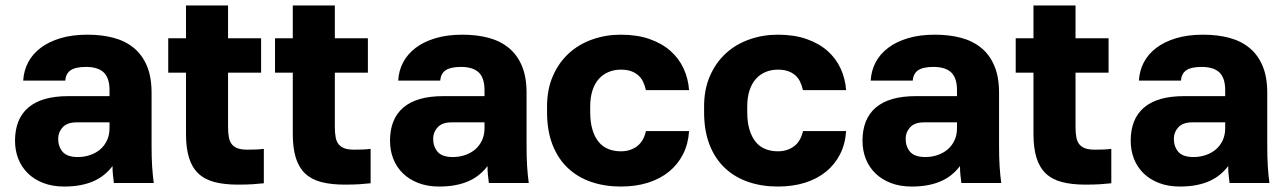

<svg xmlns="http://www.w3.org/2000/svg" viewBox="-20 -670 4705 703"><path d="M215 13Q172 13 138.5 0Q105 -13 82 -35.5Q59 -58 47 -88.5Q35 -119 35 -155Q35 -194 47 -224.5Q59 -255 83.5 -276Q108 -297 144.5 -307.5Q181 -318 230 -318H381V-340Q381 -364 375 -380.5Q369 -397 358 -406.5Q347 -416 331 -420.5Q315 -425 295 -425Q276 -425 262 -422Q248 -419 239 -413Q230 -407 225 -397.5Q220 -388 219 -375H65Q67 -411 83 -441.5Q99 -472 128.5 -494.5Q158 -517 201 -530Q244 -543 300 -543Q353 -543 396 -531.5Q439 -520 470 -494.5Q501 -469 518 -428.5Q535 -388 535 -330V-135Q535 -93 537 -61.5Q539 -30 543 0H397Q395 -17 393.5 -30Q392 -43 392 -62Q380 -46 363.5 -32Q347 -18 325.5 -8Q304 2 276.5 7.5Q249 13 215 13ZM265 -95Q289 -95 310.5 -102.5Q332 -110 347.5 -123.5Q363 -137 372 -156.5Q381 -176 381 -200V-222H260Q226 -222 209.5 -204Q193 -186 193 -162Q193 -133 209.5 -114Q226 -95 265 -95Z M851 6Q801.3 6 765.1 -3.5Q729 -13 706 -35Q683 -57 672 -92.5Q661 -128 661 -180V-404H596V-530H661V-650H815V-530H936V-404H815V-205Q815 -183.4 818 -167.2Q821 -151 829.5 -141Q838 -131 851.6 -126.5Q865.1 -122 886 -122Q901 -122 916 -122.5Q931 -123 946 -125V1Q927 3 906 4.5Q885 6 851 6Z M1242 6Q1192.3 6 1156.1 -3.5Q1120 -13 1097 -35Q1074 -57 1063 -92.5Q1052 -128 1052 -180V-404H987V-530H1052V-650H1206V-530H1327V-404H1206V-205Q1206 -183.4 1209 -167.2Q1212 -151 1220.5 -141Q1229 -131 1242.6 -126.5Q1256.1 -122 1277 -122Q1292 -122 1307 -122.5Q1322 -123 1337 -125V1Q1318 3 1297 4.5Q1276 6 1242 6Z M1588 13Q1545 13 1511.5 0Q1478 -13 1455 -35.5Q1432 -58 1420 -88.5Q1408 -119 1408 -155Q1408 -194 1420 -224.5Q1432 -255 1456.5 -276Q1481 -297 1517.5 -307.5Q1554 -318 1603 -318H1754V-340Q1754 -364 1748 -380.5Q1742 -397 1731 -406.5Q1720 -416 1704 -420.5Q1688 -425 1668 -425Q1649 -425 1635 -422Q1621 -419 1612 -413Q1603 -407 1598 -397.5Q1593 -388 1592 -375H1438Q1440 -411 1456 -441.5Q1472 -472 1501.5 -494.5Q1531 -517 1574 -530Q1617 -543 1673 -543Q1726 -543 1769 -531.5Q1812 -520 1843 -494.5Q1874 -469 1891 -428.5Q1908 -388 1908 -330V-135Q1908 -93 1910 -61.5Q1912 -30 1916 0H1770Q1768 -17 1766.5 -30Q1765 -43 1765 -62Q1753 -46 1736.5 -32Q1720 -18 1698.5 -8Q1677 2 1649.5 7.5Q1622 13 1588 13ZM1638 -95Q1662 -95 1683.5 -102.5Q1705 -110 1720.5 -123.5Q1736 -137 1745 -156.5Q1754 -176 1754 -200V-222H1633Q1599 -222 1582.5 -204Q1566 -186 1566 -162Q1566 -133 1582.5 -114Q1599 -95 1638 -95Z M2253 13Q2194 13 2144.5 -4Q2095 -21 2059 -55Q2023 -89 2003 -140Q1983 -191 1983 -260V-280Q1983 -343 2004.5 -392Q2026 -441 2062.5 -474.5Q2099 -508 2148.5 -525.5Q2198 -543 2253 -543Q2313 -543 2358.5 -527Q2404 -511 2435 -483.5Q2466 -456 2483 -419Q2500 -382 2503 -340H2345Q2341 -358 2334 -372Q2327 -386 2315.5 -395.5Q2304 -405 2289 -410Q2274 -415 2253 -415Q2229 -415 2208.5 -406.5Q2188 -398 2173 -381.5Q2158 -365 2149.5 -339.5Q2141 -314 2141 -280V-260Q2141 -223 2149 -196Q2157 -169 2171.5 -151Q2186 -133 2207 -124.5Q2228 -116 2253 -116Q2288 -116 2312.5 -134.5Q2337 -153 2345 -190H2503Q2500 -143 2481 -105.5Q2462 -68 2429.5 -41.5Q2397 -15 2352.5 -1Q2308 13 2253 13Z M2828 13Q2769 13 2719.5 -4Q2670 -21 2634 -55Q2598 -89 2578 -140Q2558 -191 2558 -260V-280Q2558 -343 2579.5 -392Q2601 -441 2637.5 -474.5Q2674 -508 2723.5 -525.5Q2773 -543 2828 -543Q2888 -543 2933.5 -527Q2979 -511 3010 -483.5Q3041 -456 3058 -419Q3075 -382 3078 -340H2920Q2916 -358 2909 -372Q2902 -386 2890.5 -395.5Q2879 -405 2864 -410Q2849 -415 2828 -415Q2804 -415 2783.5 -406.5Q2763 -398 2748 -381.5Q2733 -365 2724.5 -339.5Q2716 -314 2716 -280V-260Q2716 -223 2724 -196Q2732 -169 2746.5 -151Q2761 -133 2782 -124.5Q2803 -116 2828 -116Q2863 -116 2887.5 -134.5Q2912 -153 2920 -190H3078Q3075 -143 3056 -105.5Q3037 -68 3004.5 -41.5Q2972 -15 2927.5 -1Q2883 13 2828 13Z M3318 13Q3275 13 3241.5 0Q3208 -13 3185 -35.5Q3162 -58 3150 -88.5Q3138 -119 3138 -155Q3138 -194 3150 -224.5Q3162 -255 3186.5 -276Q3211 -297 3247.5 -307.5Q3284 -318 3333 -318H3484V-340Q3484 -364 3478 -380.5Q3472 -397 3461 -406.5Q3450 -416 3434 -420.5Q3418 -425 3398 -425Q3379 -425 3365 -422Q3351 -419 3342 -413Q3333 -407 3328 -397.5Q3323 -388 3322 -375H3168Q3170 -411 3186 -441.5Q3202 -472 3231.5 -494.5Q3261 -517 3304 -530Q3347 -543 3403 -543Q3456 -543 3499 -531.5Q3542 -520 3573 -494.5Q3604 -469 3621 -428.5Q3638 -388 3638 -330V-135Q3638 -93 3640 -61.5Q3642 -30 3646 0H3500Q3498 -17 3496.5 -30Q3495 -43 3495 -62Q3483 -46 3466.5 -32Q3450 -18 3428.5 -8Q3407 2 3379.5 7.5Q3352 13 3318 13ZM3368 -95Q3392 -95 3413.5 -102.5Q3435 -110 3450.5 -123.5Q3466 -137 3475 -156.5Q3484 -176 3484 -200V-222H3363Q3329 -222 3312.5 -204Q3296 -186 3296 -162Q3296 -133 3312.5 -114Q3329 -95 3368 -95Z M3954 6Q3904.3 6 3868.1 -3.5Q3832 -13 3809 -35Q3786 -57 3775 -92.5Q3764 -128 3764 -180V-404H3699V-530H3764V-650H3918V-530H4039V-404H3918V-205Q3918 -183.4 3921 -167.2Q3924 -151 3932.5 -141Q3941 -131 3954.6 -126.5Q3968.1 -122 3989 -122Q4004 -122 4019 -122.5Q4034 -123 4049 -125V1Q4030 3 4009 4.5Q3988 6 3954 6Z M4300 13Q4257 13 4223.5 0Q4190 -13 4167 -35.5Q4144 -58 4132 -88.5Q4120 -119 4120 -155Q4120 -194 4132 -224.5Q4144 -255 4168.5 -276Q4193 -297 4229.5 -307.5Q4266 -318 4315 -318H4466V-340Q4466 -364 4460 -380.5Q4454 -397 4443 -406.5Q4432 -416 4416 -420.5Q4400 -425 4380 -425Q4361 -425 4347 -422Q4333 -419 4324 -413Q4315 -407 4310 -397.5Q4305 -388 4304 -375H4150Q4152 -411 4168 -441.5Q4184 -472 4213.5 -494.5Q4243 -517 4286 -530Q4329 -543 4385 -543Q4438 -543 4481 -531.5Q4524 -520 4555 -494.5Q4586 -469 4603 -428.5Q4620 -388 4620 -330V-135Q4620 -93 4622 -61.5Q4624 -30 4628 0H4482Q4480 -17 4478.5 -30Q4477 -43 4477 -62Q4465 -46 4448.5 -32Q4432 -18 4410.5 -8Q4389 2 4361.5 7.5Q4334 13 4300 13ZM4350 -95Q4374 -95 4395.5 -102.5Q4417 -110 4432.5 -123.5Q4448 -137 4457 -156.5Q4466 -176 4466 -200V-222H4345Q4311 -222 4294.5 -204Q4278 -186 4278 -162Q4278 -133 4294.5 -114Q4311 -95 4350 -95Z"/></svg>

Font: Golos Text VF
Style: Regular
Weight: 400
Designer: A.Korolkova, Vitaly Kuzmin
Foundry: ParaType Ltd
Version: Version 2.003